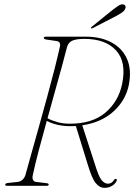

<svg xmlns="http://www.w3.org/2000/svg" viewBox="-20 -872 630 901"><path d="M527 -23.5Q523.5 -12 507.8 -1.2Q492 9.5 470.5 9.5Q447 9.5 428.8 -13.2Q410.5 -36 390.5 -104L336 -280.5Q324.5 -280 312.5 -280Q280 -279.5 250.8 -286.2Q221.5 -293 199.5 -304.5Q179 -230.5 161.2 -163.5Q143.5 -96.5 134 -50.5Q130.5 -37.5 134.8 -28.5Q139 -19.5 148 -18.5L197.5 -12.5Q208.5 -11.5 208.5 -6Q208.5 0 198 0H13Q4.5 0 4.5 -5.5Q4.5 -12.5 18.5 -13.5L60 -18Q88.5 -20.5 99 -49.5Q110.5 -92 127.5 -152.2Q144.5 -212.5 163.8 -281.5Q183 -350.5 202 -419.8Q221 -489 236.5 -550.2Q252 -611.5 261.5 -655Q265.5 -676.5 245 -679.5L197 -686.5Q185.5 -688.5 185.5 -694Q185.5 -700 196.5 -700H381.5Q452.5 -700 503 -673Q553.5 -646 576 -595.5Q598.5 -545 584.5 -473.5Q570 -401.5 513.2 -349.5Q456.5 -297.5 366 -284L425 -102.5Q442.5 -44 456.5 -27Q470.5 -10 486.5 -10Q504.5 -10 515 -27.5Q519 -34 525 -32Q531 -30 527 -23.5ZM294.5 -651Q284.5 -612 269.8 -557.8Q255 -503.5 237.5 -441.5Q220 -379.5 203 -317Q222.5 -306.5 249 -299Q275.5 -291.5 308 -291.5Q414 -291.5 475 -343.8Q536 -396 553 -477.5Q574.5 -580.5 525 -635Q475.5 -689.5 376 -689.5Q337.5 -689.5 319 -681Q300.5 -672.5 294.5 -651ZM506.5 -824Q524.5 -838 536.8 -845.8Q549 -853.5 559 -851Q567 -849 568.8 -842.2Q570.5 -835.5 566.5 -828.5Q562 -819.5 551 -812.2Q540 -805 525.5 -797L415 -740Q409.5 -736.5 407.5 -740Q405.5 -743 412 -747.5Z"/></svg>

Font: Fraunces 72pt Thin
Style: Italic
Weight: 100
Italic angle: -16°
Version: Version 1.000;[b76b70a41]